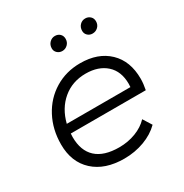

<svg xmlns="http://www.w3.org/2000/svg" viewBox="-167 -845 938 980"><g transform="rotate(-30 302.0 -355.0)"><path d="M113 -243Q112 -236 112 -222Q112 -142 157.5 -100Q203 -58 293 -58Q345 -58 390.5 -75.5Q436 -93 465 -124L497 -73Q460 -36 404.5 -15.5Q349 5 287 5Q173 5 107.5 -55Q42 -115 42 -219Q42 -307 79.5 -378Q117 -449 183.5 -489.5Q250 -530 333 -530Q438 -530 500 -470.5Q562 -411 562 -307Q562 -278 555 -243ZM120 -296H495Q496 -303 496 -315Q496 -389 451 -429.5Q406 -470 331 -470Q252 -470 196 -423Q140 -376 120 -296ZM246 -667Q246 -688 259.5 -701.5Q273 -715 291 -715Q309 -715 320.5 -704Q332 -693 332 -675Q332 -655 318.5 -642Q305 -629 287 -629Q270 -629 258 -640Q246 -651 246 -667ZM425 -667Q425 -688 438 -701.5Q451 -715 470 -715Q487 -715 499 -704Q511 -693 511 -675Q511 -655 497.5 -642Q484 -629 465 -629Q448 -629 436.5 -640Q425 -651 425 -667Z"/></g></svg>

Font: Idrija
Style: Italic
Weight: 400
Italic angle: -11.3°
Designer: Julieta Ulanovsky
Foundry: Julieta Ulanovsky
Version: Version 7.200